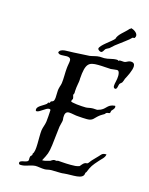

<svg xmlns="http://www.w3.org/2000/svg" viewBox="-109 -766 662 854"><g transform="rotate(15 221.5 -338.5)"><path d="M422 -125C407 -125 403 -116 397 -110L372 -84C366 -78 362 -70 357 -66C354 -63 347 -65 343 -62C336 -59 328 -47 325 -44C313 -39 299 -39 285 -39C256 -39 234 -42 227 -42C223 -42 223 -40 219 -40C215 -40 211 -41 209 -41C204 -41 193 -33 193 -33C177 -29 170 -26 162 -26C160 -26 159 -26 157 -26C174 -58 178 -65 183 -103C188 -151 191 -169 193 -190C194 -198 200 -215 200 -222C200 -225 199 -229 199 -234C199 -249 202 -262 218 -262C230 -262 249 -256 263 -256C275 -255 290 -254 302 -254C331 -254 330 -267 354 -285C359 -289 366 -292 372 -296C375 -298 376 -302 379 -303C383 -306 391 -304 394 -307C396 -309 396 -316 397 -318C402 -324 410 -331 410 -338C410 -340 410 -342 408 -344C369 -341 376 -316 339 -307C337 -306 336 -306 334 -306C330 -306 323 -307 316 -307C303 -307 293 -303 284 -303C264 -303 214 -307 214 -313C214 -318 219 -324 219 -325C219 -333 215 -340 215 -343C215 -343 219 -348 219 -354V-361C220 -384 226 -405 226 -414V-420C231 -493 246 -500 288 -500C310 -500 334 -497 347 -497C352 -497 367 -500 375 -500C385 -500 387 -487 387 -476C387 -457 380 -441 380 -428C380 -422 383 -417 389 -417C398 -417 398 -437 401 -442C403 -446 409 -449 412 -453C415 -458 417 -465 419 -471C426 -484 443 -516 443 -535C443 -545 438 -552 425 -552C411 -552 407 -543 395 -543C390 -543 385 -544 380 -544C370 -544 374 -541 371 -541C367 -541 371 -544 362 -544C340 -544 326 -536 306 -536C299 -536 292 -537 286 -537C270 -537 256 -531 241 -529C216 -527 191 -527 167 -525C144 -523 108 -529 102 -508C106 -501 112 -500 120 -500C127 -500 135 -501 143 -501C151 -501 162 -499 162 -486C162 -477 158 -463 157 -449C155 -432 156 -400 153 -380C152 -369 144 -358 144 -336C144 -291 139 -293 128 -289C125 -288 125 -281 123 -281C121 -281 119 -281 118 -281C115 -281 116 -277 113 -274C99 -262 72 -253 72 -237C72 -234 72 -230 77 -230C91 -230 114 -255 128 -255C131 -255 135 -254 135 -250C135 -241 132 -203 131 -197C129 -182 122 -168 120 -154C116 -119 123 -57 109 -44C109 -44 109 -44 109 -43C109 -42 109 -40 109 -39C109 -35 103 -32 102 -30C100 -24 100 -21 100 -18V-13C100 4 61 -4 61 11C61 20 68 19 73 19C94 19 110 8 135 6C148 6 162 10 179 10C187 10 197 6 209 6C222 6 237 7 250 7C256 7 261 7 266 6C305 2 355 11 357 -19C357 -23 360 -24 361 -26C373 -56 378 -62 401 -88C411 -100 425 -109 427 -125ZM414 -658C417 -662 418 -666 418 -669C418 -684 396 -695 387 -696V-694C387 -693 382 -692 381 -690C364 -670 337 -654 332 -632C320 -617 270 -586 270 -570C270 -566 279 -559 285 -559C294 -560 295 -570 302 -577C306 -580 312 -582 317 -585C324 -591 332 -599 337 -603C365 -625 395 -645 404 -656C406 -658 412 -656 414 -658Z"/></g></svg>

Font: Jim Nightshade
Style: Regular
Weight: 400
Designer: Astigmatic (AOETI)
Foundry: Astigmatic (AOETI)
Version: Version 1.000